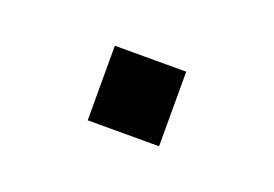

<svg xmlns="http://www.w3.org/2000/svg" viewBox="-34 -159 321 225"><g transform="rotate(20 126.5 -46.5)"><path d="M82 -93H171V0H82Z"/></g></svg>

Font: Asta Sans Light
Style: Regular
Weight: 300
Designer: 42dot
Version: Version 1.000